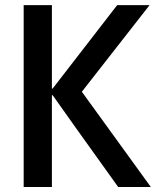

<svg xmlns="http://www.w3.org/2000/svg" viewBox="-20 -744 633 764"><path d="M580.1 0Q511.7 -94.7 305.7 -378.9Q373 -464.8 575.2 -723.6Q543 -723.6 446.3 -723.6Q381.8 -640.6 189.5 -391.6Q188.5 -391.6 186.5 -391.6Q186.5 -474.6 186.5 -723.6Q159.2 -723.6 74.2 -723.6Q74.2 -543 74.2 0Q102.5 0 186.5 0Q186.5 -90.8 186.5 -365.2Q187.5 -365.2 189.5 -365.2Q253.9 -273.4 450.2 0Q482.4 0 580.1 0Z"/></svg>

Font: DaxlinePro-Medium
Style: Medium
Weight: 400
Designer: Hans Reichel
Version: Version 7.502; 2006